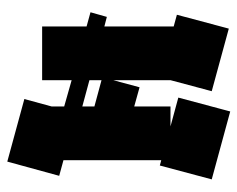

<svg xmlns="http://www.w3.org/2000/svg" viewBox="-84 -580 667 540"><g transform="rotate(-90 250.0 -310.5)"><path d="M206 3 15 -49 54 -195 69 -191V-466L25 -478L65 -624L241 -576L220 -499V-464L294 -443V-526H445V-401L485 -390L472 -344L445 -351V-156L478 -147L439 -1L263 -49L294 -165V-326L274 -252L220 -267V-165H164L245 -143ZM220 -379 294 -359V-393L220 -413Z"/></g></svg>

Font: Blaka
Style: Regular
Weight: 400
Designer: Mohamed Gaber
Foundry: Kief Type Foundry
Version: Version 1.003; ttfautohint (v1.8.4.7-5d5b)